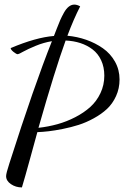

<svg xmlns="http://www.w3.org/2000/svg" viewBox="-20 -736 548 843"><path d="M332 -708Q303.7 -652.8 275.9 -579.1Q318.8 -575.2 358.6 -561.3Q398.4 -547.4 431.6 -524.2Q464.8 -501 484.9 -465.3Q504.9 -429.7 504.9 -387.2Q504.9 -347.7 489.5 -314Q474.1 -280.3 449.7 -257.6Q425.3 -234.9 391.8 -216.6Q358.4 -198.2 325.4 -187.7Q292.5 -177.2 255.9 -169.9Q219.2 -162.6 193.4 -159.7Q167.5 -156.7 144 -155.8Q135.7 -126 112.1 -39.6Q88.4 46.9 76.2 86.9Q49.3 86.9 28.1 72.5Q6.8 58.1 6.8 37.1Q6.8 25.4 21 -18.1Q130.9 -362.3 208 -555.2Q171.9 -549.3 137 -534.9Q102.1 -520.5 82 -509.3Q62 -498 58.1 -498Q51.8 -498 39.3 -508.1Q26.9 -518.1 26.9 -524.9Q137.7 -571.8 216.8 -578.1Q220.2 -586.4 229 -609.6Q237.8 -632.8 244.4 -647.7Q251 -662.6 260.7 -680.2Q270.5 -697.8 282 -706.8Q293.5 -715.8 306.2 -715.8Q318.8 -715.8 332 -708ZM438 -403.8Q438 -441.4 424.3 -470.9Q410.6 -500.5 386.7 -518.8Q362.8 -537.1 332.8 -546.9Q302.7 -556.6 268.1 -558.1Q221.2 -428.7 148.9 -174.8Q192.4 -179.7 232.7 -190.9Q272.9 -202.1 310.8 -221.7Q348.6 -241.2 376.5 -266.4Q404.3 -291.5 421.1 -327.1Q438 -362.8 438 -403.8Z"/></svg>

Font: Dancing Script OT
Style: Regular
Weight: 400
Foundry: Pablo Impallari. www.impallari.com
Version: Version 1.000